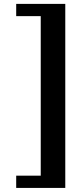

<svg xmlns="http://www.w3.org/2000/svg" viewBox="-20 -926 415 978"><path d="M62.5 31.2V-31.2H187.5V-843.8H62.5V-906.2H312.5V31.2Z"/></svg>

Font: Oswald-Regular
Style: Regular
Weight: 400
Designer: vernon adams
Foundry: vernon adams
Version: Version 2.002; ttfautohint (v0.92.18-e454-dirty) -l 8 -r 50 